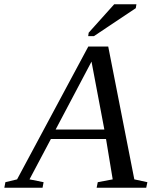

<svg xmlns="http://www.w3.org/2000/svg" viewBox="-75 -878 709 898"><path d="M128.9 -25.9 124 0H-54.7L-49.8 -25.9L4.9 -39.1L337.9 -660.2H431.2L553.2 -39.1L614.3 -25.9L608.9 0H377L382.3 -25.9L452.1 -39.1L420.9 -228H163.1L63 -39.1ZM353 -589.8 185.1 -272H413.1ZM337.4 -709 339.8 -725.1 459 -857.9H563L560.1 -839.8L364.3 -709Z"/></svg>

Font: Liberation Serif
Style: Italic
Weight: 400
Italic angle: -16.333°
Designer: Steve Matteson
Foundry: Ascender Corporation
Version: Version 2.1.5